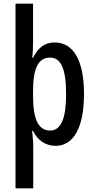

<svg xmlns="http://www.w3.org/2000/svg" viewBox="-20 -780 513 1040"><path d="M435 -270C435 -451 379 -550 276 -550C227 -550 189 -527 159 -467H155C158 -496 159 -526 159 -553V-760H64V240H160V6C160 -14 157 -39 154 -71H159C184 -18 229 10 282 10C380 10 435 -93 435 -270ZM338 -269C338 -160 319 -73 252 -73C188 -73 159 -132 159 -263V-286C159 -412 188 -468 251 -468C311 -468 338 -406 338 -269Z"/></svg>

Font: Noto Sans Gurmukhi UI ExtraCondensed Medium
Style: Regular
Weight: 500
Width: 2
Designer: Jelle Bosma - Monotype Design Team
Foundry: Monotype Imaging Inc.
Version: Version 2.004